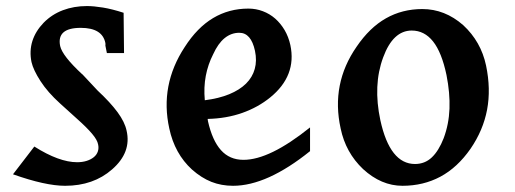

<svg xmlns="http://www.w3.org/2000/svg" viewBox="-20 -596 1686 628"><path d="M92.3 -116.7Q173.3 -65.4 232.4 -65.4Q249.5 -65.4 263.4 -69.8Q277.3 -74.2 286.9 -82Q296.4 -89.8 300 -100.6Q303.7 -111.3 300.8 -124Q298.3 -138.2 281 -158.7Q263.7 -179.2 232.4 -207L176.8 -257.3Q136.2 -293.9 112.5 -330.6Q88.9 -367.2 83 -393.1Q75.7 -429.2 85.9 -461.7Q96.2 -494.1 122.6 -521.5Q149.4 -548.8 185.5 -562.5Q221.7 -576.2 264.2 -576.2Q286.6 -576.2 316.7 -571.3Q346.7 -566.4 384.3 -554.2L385.7 -422.4H329.6L324.7 -446.8Q325.2 -451.7 324.7 -455.1Q314.9 -504.9 244.1 -504.9Q164.6 -504.9 176.8 -445.3Q184.1 -413.1 249 -353V-353.5L299.3 -299.8Q340.8 -261.2 364.5 -229Q388.2 -196.8 394 -168.9Q410.6 -97.7 346.7 -42Q285.6 11.7 192.9 11.7Q128.4 11.7 22.5 -25.9Z M994.1 -101.6Q924.3 -45.4 861.1 -16.8Q797.9 11.7 742.2 11.7Q704.1 11.7 671.4 -1.2Q638.7 -14.2 607.9 -41.5Q551.3 -93.3 533.7 -175.8Q502.4 -317.4 584 -441.9Q625 -505.9 677 -536.9Q729 -567.9 792.5 -567.9Q817.4 -567.9 839.8 -559.3Q862.3 -550.8 880.1 -535.2Q897.9 -519.5 910.9 -497.6Q923.8 -475.6 929.7 -448.7Q940.4 -398.4 923.8 -355.5Q907.2 -312.5 863.8 -277.3Q824.2 -245.1 772.7 -226.8Q721.2 -208.5 659.2 -207L660.2 -199.7Q674.3 -136.7 702.6 -105Q731 -73.2 776.4 -73.2Q819.3 -73.2 873.5 -99.6Q927.7 -126 994.1 -179.2ZM677.2 -418.5Q660.2 -385.3 653.1 -347.9Q646 -310.5 649.9 -268.1Q695.8 -273.9 729.7 -287.8Q763.7 -301.8 784.7 -322.5Q805.7 -343.3 813.2 -370.4Q820.8 -397.5 814 -429.7Q801.3 -488.8 762.7 -488.8Q736.3 -488.8 714.8 -471.4Q693.4 -454.1 677.2 -418.5Z M1296.4 11.7Q1227.1 11.7 1167.5 -43Q1110.4 -97.2 1094.2 -175.8Q1062 -321.8 1146.5 -443.4Q1189 -505.9 1242.4 -536.1Q1295.9 -566.4 1361.3 -566.4Q1435.1 -566.4 1495.1 -513.7Q1553.2 -460 1569.8 -381.8Q1585.9 -304.7 1573.2 -237.3Q1560.5 -169.9 1519 -109.4Q1476.1 -47.9 1420.4 -18.1Q1364.7 11.7 1296.4 11.7ZM1337.4 -59.6Q1369.6 -59.6 1392.3 -81.1Q1415 -102.5 1431.2 -144Q1448.2 -189.5 1450.2 -240.5Q1452.1 -291.5 1440.4 -350.6Q1424.8 -424.8 1396.5 -460.4Q1368.2 -496.1 1326.7 -496.1Q1265.6 -496.1 1233.4 -408.7Q1216.3 -362.8 1214.1 -311.3Q1211.9 -259.8 1224.1 -202.6Q1255.4 -59.6 1337.4 -59.6Z"/></svg>

Font: IranNastaliq
Style: Regular
Weight: 400
Designer: Hossein Zahedi
Version: Version 1.5